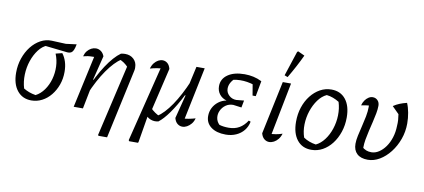

<svg xmlns="http://www.w3.org/2000/svg" viewBox="-80 -1043 3387 1533"><g transform="rotate(10 1613.0 -276.5)"><path d="M197 9Q125 9 82.5 -44Q40 -97 40 -189Q40 -251 59 -306Q78 -361 110.5 -402.5Q143 -444 186 -467.5Q229 -491 277 -489L391 -484L477 -495Q471 -463 463.5 -447Q456 -431 445.5 -425Q435 -419 421 -419Q416 -419 410.5 -419.5Q405 -420 398 -421L201 -443L248 -445Q209 -430 179 -390.5Q149 -351 131 -298Q113 -245 111 -186.5Q109 -128 125 -75Q146 -62 170 -53Q194 -44 224 -39Q263 -59 291.5 -99Q320 -139 334 -189Q348 -239 346 -292Q344 -345 324 -393L376 -406Q397 -379 408.5 -342.5Q420 -306 420 -261Q420 -205 402.5 -156.5Q385 -108 354.5 -70.5Q324 -33 283.5 -12Q243 9 197 9Z M771 187 908 -405 912 -382Q890 -405 873 -416.5Q856 -428 833 -438L853 -440Q796 -403 738 -320Q680 -237 630 -118L618 -150Q643 -210 670.5 -262.5Q698 -315 726 -357.5Q754 -400 782.5 -432Q811 -464 838 -483Q847 -485 855 -486Q863 -487 872 -487Q915 -487 942 -461Q969 -435 969 -395Q969 -389 969 -382.5Q969 -376 967 -369L845 194H775ZM540 0 640 -458 651 -421Q643 -421 634.5 -420.5Q626 -420 616 -420Q597 -420 580 -417.5Q563 -415 544 -410Q551 -436 565 -453.5Q579 -471 597.5 -480.5Q616 -490 635 -490Q657 -490 675.5 -477Q694 -464 704 -438L655 -241L662 -238L615 0Z M1149 -101Q1168 -81 1189 -66.5Q1210 -52 1228 -45L1208 -43Q1264 -79 1320.5 -162Q1377 -245 1428 -365L1441 -334Q1420 -287 1398 -243Q1376 -199 1353.5 -161.5Q1331 -124 1309 -93Q1287 -62 1266 -39Q1245 -16 1226 -2Q1192 6 1161.5 -6.5Q1131 -19 1117 -47ZM1355 -53 1404 -244 1397 -246 1450 -484H1517L1422 -25L1407 -59Q1434 -60 1461 -65Q1488 -70 1515 -78Q1508 -51 1492.5 -32.5Q1477 -14 1458.5 -4Q1440 6 1421 6Q1399 6 1381 -8.5Q1363 -23 1355 -53ZM1096 194H1024L1019 186L1179 -458L1211 -426Q1174 -424 1143 -419Q1112 -414 1086 -406Q1094 -434 1108.5 -452Q1123 -470 1140.5 -479.5Q1158 -489 1176 -489Q1197 -489 1214.5 -475Q1232 -461 1240 -430L1151 -53H1139L1099 186Z M1773 8Q1698 8 1654 -25Q1610 -58 1610 -114Q1610 -150 1625.5 -180.5Q1641 -211 1669 -232.5Q1697 -254 1733 -261Q1697 -271 1675.5 -298.5Q1654 -326 1654 -364Q1654 -423 1704.5 -458Q1755 -493 1840 -493Q1877 -493 1911.5 -485.5Q1946 -478 1980 -461L1960 -410Q1898 -435 1841 -439Q1784 -443 1726 -426L1776 -450Q1752 -430 1738.5 -406.5Q1725 -383 1725 -357Q1725 -325 1749.5 -302Q1774 -279 1809 -279L1871 -285L1860 -227L1792 -236Q1757 -236 1731.5 -217.5Q1706 -199 1693 -171Q1680 -143 1684 -113Q1688 -83 1711 -60Q1744 -50 1787 -50Q1836 -50 1872.5 -71Q1909 -92 1936 -134L1952 -128Q1944 -87 1919.5 -56.5Q1895 -26 1857 -9Q1819 8 1773 8ZM1931 -336 1910 -461H1980L1957 -336Z M2127 -25 2111 -59Q2140 -60 2167.5 -64.5Q2195 -69 2220 -78Q2212 -51 2197 -32.5Q2182 -14 2163 -4Q2144 6 2125 6Q2103 6 2085 -8.5Q2067 -23 2059 -53L2150 -484H2217ZM2181 -530 2155 -540 2221 -741 2229 -747 2283 -722Q2262 -677 2236.5 -629Q2211 -581 2181 -530Z M2467 9Q2393 9 2351 -44.5Q2309 -98 2309 -191Q2309 -254 2327 -308.5Q2345 -363 2377.5 -404.5Q2410 -446 2452.5 -469.5Q2495 -493 2544 -493Q2618 -493 2660 -440Q2702 -387 2702 -294Q2702 -231 2683.5 -176Q2665 -121 2633 -79.5Q2601 -38 2558.5 -14.5Q2516 9 2467 9ZM2496 -39Q2534 -57 2564 -96.5Q2594 -136 2611.5 -188.5Q2629 -241 2630.5 -298Q2632 -355 2616 -406Q2592 -421 2566.5 -430.5Q2541 -440 2514 -443Q2475 -425 2445.5 -384.5Q2416 -344 2398.5 -291.5Q2381 -239 2379.5 -182.5Q2378 -126 2395 -77Q2417 -62 2442.5 -52.5Q2468 -43 2496 -39Z M2925 9Q2868 9 2837.5 -19.5Q2807 -48 2807 -100Q2807 -129 2815 -166.5Q2823 -204 2833.5 -246Q2844 -288 2852 -329.5Q2860 -371 2860 -408Q2860 -415 2859 -424Q2858 -433 2857 -441L2892 -421Q2879 -421 2866 -420Q2853 -419 2836.5 -416.5Q2820 -414 2798 -410Q2804 -433 2816.5 -451Q2829 -469 2845.5 -479.5Q2862 -490 2879 -490Q2903 -490 2919 -473.5Q2935 -457 2935 -430Q2935 -402 2928.5 -367.5Q2922 -333 2913 -295.5Q2904 -258 2895 -220Q2886 -182 2880 -147Q2874 -112 2874 -83Q2874 -75 2874.5 -69.5Q2875 -64 2876 -61L2863 -87Q2882 -70 2900.5 -62.5Q2919 -55 2943 -55Q2974 -55 3003.5 -74Q3033 -93 3056.5 -126Q3080 -159 3094 -203Q3108 -247 3109 -297Q3111 -323 3109.5 -345.5Q3108 -368 3104 -392L3048 -448Q3072 -464 3097.5 -474.5Q3123 -485 3156 -493Q3170 -461 3178 -417.5Q3186 -374 3186 -331Q3186 -264 3164 -203Q3142 -142 3104.5 -94Q3067 -46 3020.5 -18.5Q2974 9 2925 9Z"/></g></svg>

Font: Piazzolla 24pt
Style: Italic
Weight: 400
Italic angle: -11.3°
Designer: Juan Pablo del Peral
Foundry: Huerta Tipografica
Version: Version 2.005